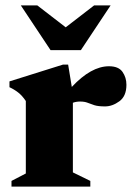

<svg xmlns="http://www.w3.org/2000/svg" viewBox="-20 -690 492 710"><path d="M383 -445Q418.5 -445 433 -424.2Q447.5 -403.5 447.5 -376.5Q447.5 -334.5 421.5 -315.5Q395.5 -296.5 368.5 -296.5Q343 -296.5 329 -301Q315 -305.5 304 -310Q293 -314.5 276 -314.5Q261.5 -314.5 249.5 -310V-52.5L314 -21V0H22.5V-21L75.5 -48.5V-316.5Q62 -336.5 47.2 -348Q32.5 -359.5 15 -367.5V-389L212.5 -451H232L245.5 -368.5Q317 -445 383 -445ZM389 -670 279 -504.5H167L57 -670H118L223 -589L328 -670Z"/></svg>

Font: Newsreader 16pt ExtraBold
Style: Regular
Weight: 800
Designer: Hugues Gentile
Foundry: Production Type
Version: Version 1.003; ttfautohint (v1.8.3)